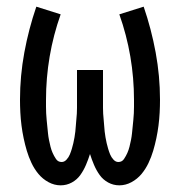

<svg xmlns="http://www.w3.org/2000/svg" viewBox="-20 -548 540 576"><path d="M162 8Q143 8 125.5 -1.5Q108 -11 95.5 -26Q83 -41 74.5 -59Q66 -77 60.5 -95.5Q55 -114 51 -133Q47 -152 44.5 -171.5Q42 -191 41 -210.5Q40 -230 40 -249Q40 -320 53 -390.5Q66 -461 89 -528L162 -505Q140 -443 129 -378.5Q118 -314 118 -248Q118 -238 118 -228Q118 -218 118.5 -208Q119 -198 120 -188Q121 -178 122 -168Q123 -158 124 -148Q125 -138 127 -128Q129 -118 131.5 -108Q134 -98 138 -89Q142 -80 148 -71Q154 -62 165 -62Q173 -62 179.5 -69Q186 -76 189.5 -84.5Q193 -93 195.5 -101.5Q198 -110 200 -118.5Q202 -127 203.5 -136Q205 -145 206 -153.5Q207 -162 207.5 -171Q208 -180 209 -189Q210 -198 210.5 -207Q211 -216 211 -224.5Q211 -233 211 -242Q211 -251 211 -260V-338H289V-260Q289 -251 289 -242Q289 -233 289 -224.5Q289 -216 289.5 -207Q290 -198 291 -189Q292 -180 292.5 -171Q293 -162 294 -153.5Q295 -145 296.5 -136Q298 -127 300 -118.5Q302 -110 304.5 -101.5Q307 -93 310.5 -84.5Q314 -76 320.5 -69Q327 -62 335 -62Q346 -62 352 -71Q358 -80 362 -89Q366 -98 368.5 -108Q371 -118 373 -128Q375 -138 376 -148Q377 -158 378 -168Q379 -178 380 -188Q381 -198 381.5 -208Q382 -218 382 -228Q382 -238 382 -248Q382 -314 371 -378.5Q360 -443 338 -505L411 -528Q434 -461 447 -390.5Q460 -320 460 -249Q460 -230 459 -210.5Q458 -191 455.5 -171.5Q453 -152 449 -133Q445 -114 439.5 -95.5Q434 -77 425.5 -59Q417 -41 404.5 -26Q392 -11 374.5 -1.5Q357 8 338 8Q320 8 304.5 -0.5Q289 -9 279 -23Q269 -37 262 -53.5Q255 -70 250 -86Q245 -70 238 -53.5Q231 -37 221 -23Q211 -9 195.5 -0.5Q180 8 162 8Z"/></svg>

Font: Iosevka SS18
Style: Regular
Weight: 400
Monospace: yes
Designer: Belleve Invis
Foundry: Belleve Invis
Version: Version 25.1.1; ttfautohint (v1.8.4)